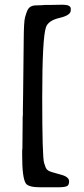

<svg xmlns="http://www.w3.org/2000/svg" viewBox="-20 -666 358 814"><path d="M280 -629V-622Q280 -601 232 -590Q185 -579 175 -551Q159 -506 159 -252Q159 -1 167 25Q171 38 174 45Q177 52 183.5 56.5Q190 61 203 64.5Q216 68 240 75Q273 84 273 103Q273 119 264 123Q254 128 226 128H150Q100 128 89 111Q74 87 74 -6V-27L75 -38L76 -146V-168L77 -179V-201L78 -266Q80 -412 80.5 -493Q81 -574 86 -592Q91 -610 95.5 -620.5Q100 -631 108 -636.5Q116 -642 128 -643Q140 -644 158 -644L169 -645H176H190L245 -646Q280 -646 280 -629Z"/></svg>

Font: Stylish
Style: Regular
Weight: 400
Version: Version 1.64